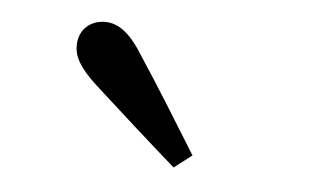

<svg xmlns="http://www.w3.org/2000/svg" viewBox="-30 -797 459 278"><g transform="rotate(5 200.0 -657.5)"><path d="M256 -576.5C227.6 -622.5 199.2 -668.6 167.5 -716.8C148.1 -747.6 131 -758.1 113.1 -758.1C93.7 -758.1 75.1 -745.6 75.1 -720C75.1 -706.1 81.2 -690.6 108.9 -665.3C150 -627.9 189.1 -592.8 230.2 -556.8L256 -576.5Z"/></g></svg>

Font: Source Serif Variable
Style: Regular
Weight: 389
Designer: Frank Grießhammer
Foundry: Adobe Systems Incorporated
Version: Version 3.001;hotconv 1.0.111;makeotfexe 2.5.65597